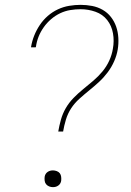

<svg xmlns="http://www.w3.org/2000/svg" viewBox="-20 -763 540 791"><path d="M220 -221Q224 -245 231 -270Q238 -295 251 -317.5Q264 -340 283 -359.5Q302 -379 323 -396Q344 -413 364.5 -430.5Q385 -448 402 -468.5Q419 -489 430 -513Q441 -537 445 -562Q451 -594 445.5 -625.5Q440 -657 421.5 -680.5Q403 -704 373.5 -714.5Q344 -725 312 -725Q291 -725 269.5 -721.5Q248 -718 228 -708.5Q208 -699 190.5 -684Q173 -669 160 -650.5Q147 -632 139 -612Q131 -592 128 -570Q127 -569 127 -568.5Q127 -568 127 -568H108Q108 -568 108 -569Q108 -570 108 -570Q112 -594 121 -616.5Q130 -639 144 -660Q158 -681 177 -697.5Q196 -714 218.5 -724.5Q241 -735 265 -739Q289 -743 312 -743Q336 -743 359.5 -738.5Q383 -734 403 -722.5Q423 -711 437 -693Q451 -675 458.5 -653.5Q466 -632 467.5 -607.5Q469 -583 465 -559Q461 -535 450.5 -511Q440 -487 424 -465.5Q408 -444 388.5 -426Q369 -408 348 -391Q327 -374 307 -356Q287 -338 273 -316.5Q259 -295 251.5 -270Q244 -245 240 -221ZM198 8Q190 8 182.5 5Q175 2 170 -4Q165 -10 164 -18.5Q163 -27 164 -35Q165 -41 168 -46Q171 -51 176 -54.5Q181 -58 186.5 -59.5Q192 -61 198 -61Q206 -61 214 -58Q222 -55 226.5 -49Q231 -43 232 -34.5Q233 -26 232 -18Q231 -12 228 -7Q225 -2 220 1.5Q215 5 209.5 6.5Q204 8 198 8Z"/></svg>

Font: Iosevka Curly Thin Oblique
Style: Regular
Weight: 100
Italic angle: -9°
Monospace: yes
Designer: Belleve Invis
Foundry: Belleve Invis
Version: Version 11.1.0; ttfautohint (v1.8.3)